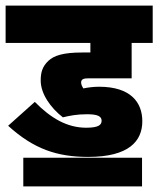

<svg xmlns="http://www.w3.org/2000/svg" viewBox="-20 -642 564 684"><path d="M290 -235C327 -235 342 -228 342 -212C342 -197 331 -187 287 -187C219 -187 161 -221 104 -279L9 -194C100 -111 184 -83 294 -83C440 -83 487 -140 487 -210C487 -277 446 -333 333 -333C317 -333 295 -331 277 -327C273 -333 269 -341 269 -348C269 -361 280 -363 296 -363H449V-489H524V-622H0V-489H302V-455H273C205 -455 172 -444 152 -425C131 -405 125 -384 125 -355C125 -308 160 -258 204 -224C229 -230 254 -235 290 -235ZM63 -80V22H486V-80Z"/></svg>

Font: Noto Sans ExtraCondensed Black
Style: Italic
Weight: 900
Width: 2
Italic angle: -12°
Designer: Monotype Design Team
Foundry: Monotype Imaging Inc.
Version: Version 2.013